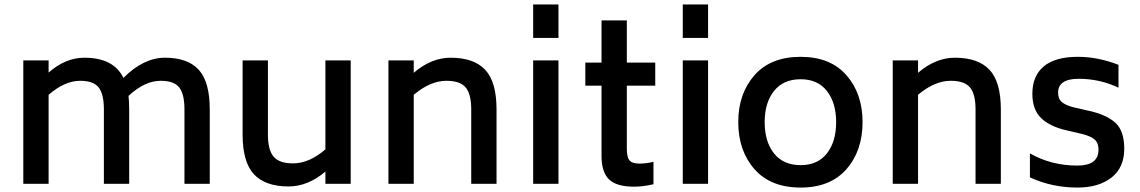

<svg xmlns="http://www.w3.org/2000/svg" viewBox="-20 -828 5136 865"><path d="M723 -568Q826 -568 875.5 -513.5Q925 -459 925 -335V0H811V-335Q811 -404 787.5 -434Q764 -464 704 -464Q632 -464 559 -396Q562 -368 562 -335V0H448V-335Q448 -404 424.5 -434Q401 -464 341 -464Q272 -464 199 -401V0H85V-556H199V-501Q275 -568 360 -568Q492 -568 536 -477Q627 -568 723 -568Z M1446 -556H1560V0H1446V-55Q1367 12 1280 12Q1175 12 1124 -43Q1073 -98 1073 -221V-556H1187V-221Q1187 -153 1212.5 -122.5Q1238 -92 1300 -92Q1373 -92 1446 -155Z M2010 -568Q2115 -568 2166 -513.5Q2217 -459 2217 -335V0H2103V-335Q2103 -404 2078 -434Q2053 -464 1991 -464Q1919 -464 1844 -401V0H1730V-556H1844V-500Q1923 -568 2010 -568Z M2382 -657V-808H2496V-657ZM2382 0V-556H2496V0Z M2932 -442H2804V-158Q2804 -120 2816 -105.5Q2828 -91 2861 -91Q2892 -91 2924 -99V2Q2877 13 2837 13Q2757 13 2723.5 -20Q2690 -53 2690 -126V-442H2617V-546H2690V-736H2804V-546H2932Z M3056 -657V-808H3170V-657ZM3056 0V-556H3170V0Z M3587 17Q3452 17 3379 -66Q3306 -149 3306 -278Q3306 -406 3379 -489Q3452 -572 3587 -572Q3721 -572 3793.5 -489Q3866 -406 3866 -278Q3866 -149 3793.5 -66Q3721 17 3587 17ZM3587 -84Q3664 -84 3705.5 -137Q3747 -190 3747 -278Q3747 -365 3705.5 -418Q3664 -471 3587 -471Q3509 -471 3467 -418Q3425 -365 3425 -278Q3425 -190 3467 -137Q3509 -84 3587 -84Z M4282 -568Q4387 -568 4438 -513.5Q4489 -459 4489 -335V0H4375V-335Q4375 -404 4350 -434Q4325 -464 4263 -464Q4191 -464 4116 -401V0H4002V-556H4116V-500Q4195 -568 4282 -568Z M4834 17Q4719 17 4620 -29V-137Q4716 -82 4834 -82Q4929 -82 4929 -154Q4929 -184 4912 -199Q4895 -214 4857 -224L4784 -241Q4710 -258 4670.5 -296Q4631 -334 4631 -406Q4631 -486 4682.5 -529Q4734 -572 4836 -572Q4926 -572 5019 -536V-433Q4935 -473 4840 -473Q4747 -473 4747 -411Q4747 -382 4764 -368Q4781 -354 4815 -345L4889 -328Q4968 -310 5006.5 -273.5Q5045 -237 5045 -158Q5045 -73 4987.5 -28Q4930 17 4834 17Z"/></svg>

Font: Biryani DemiBold
Style: Regular
Weight: 600
Designer: Dan Reynolds and Mathieu Réguer
Foundry: Dan Reynolds and Mathieu Réguer
Version: Version 1.003;PS 001.003;hotconv 1.0.70;makeotf.lib2.5.58329